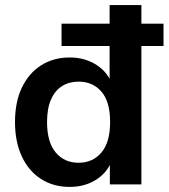

<svg xmlns="http://www.w3.org/2000/svg" viewBox="-20 -725 663 755"><path d="M254 10Q190 10 141.5 -21Q93 -52 66 -109.5Q39 -167 39 -245Q39 -324 66 -380.5Q93 -437 141.5 -468Q190 -499 254 -499Q315 -499 360.5 -469Q406 -439 422 -390H411V-544H222V-632H411V-705H536V-632H623V-544H536V0H412V-104H423Q408 -52 362 -21Q316 10 254 10ZM289 -85Q345 -85 379 -125.5Q413 -166 413 -245Q413 -325 379 -364.5Q345 -404 289 -404Q252 -404 224 -386.5Q196 -369 180.5 -333.5Q165 -298 165 -245Q165 -166 199 -125.5Q233 -85 289 -85Z"/></svg>

Font: Nunito Sans 12pt ExtraLight
Style: Regular
Weight: 200
Designer: Vernon Adams
Foundry: Vernon Adams
Version: Version 3.101;gftools[0.9.27]